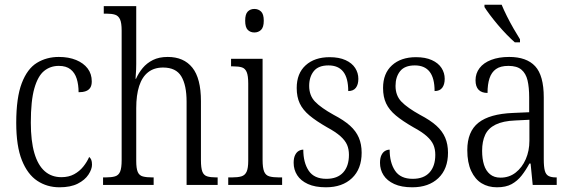

<svg xmlns="http://www.w3.org/2000/svg" viewBox="-20 -786 2425 816"><path d="M233 10Q180 10 138.5 -17.5Q97 -45 73 -105Q49 -165 49 -264Q49 -371 72.5 -432.5Q96 -494 137 -519Q178 -544 230 -544Q272 -544 303.5 -531Q335 -518 352.5 -495Q370 -472 370 -440Q370 -423 363.5 -413Q357 -403 344.5 -398.5Q332 -394 314 -394Q314 -426 306 -451.5Q298 -477 279.5 -491.5Q261 -506 230 -506Q194 -506 167.5 -484.5Q141 -463 126 -410.5Q111 -358 111 -265Q111 -187 126 -135.5Q141 -84 170 -58.5Q199 -33 241 -33Q272 -33 295 -45.5Q318 -58 334 -78Q350 -98 359 -119Q365 -114 368 -106.5Q371 -99 371 -86Q371 -67 356 -44Q341 -21 310.5 -5.5Q280 10 233 10Z M418 0V-32H429Q454 -32 469 -36.5Q484 -41 490.5 -56.5Q497 -72 497 -105V-656Q497 -689 490 -704Q483 -719 469 -723.5Q455 -728 433 -728H421V-760H559V-514Q559 -502 558.5 -489.5Q558 -477 557 -466.5Q556 -456 556 -451H558Q569 -476 586.5 -497Q604 -518 630 -531Q656 -544 693 -544Q761 -544 797.5 -498.5Q834 -453 834 -356V-105Q834 -72 840 -56.5Q846 -41 860.5 -36.5Q875 -32 899 -32H905V0H773V-354Q773 -424 750.5 -461.5Q728 -499 673 -499Q635 -499 609.5 -479Q584 -459 571.5 -420.5Q559 -382 559 -326V-102Q559 -70 565.5 -55Q572 -40 587.5 -36Q603 -32 627 -32H633V0Z M950 0V-32H966Q991 -32 1006 -36.5Q1021 -41 1028 -56Q1035 -71 1035 -103V-431Q1035 -464 1028.5 -479.5Q1022 -495 1008.5 -499.5Q995 -504 970 -504H962V-536H1096V-106Q1096 -73 1102.5 -57Q1109 -41 1124.5 -36.5Q1140 -32 1165 -32H1179V0ZM1061 -648Q1044 -648 1033 -659Q1022 -670 1022 -698Q1022 -726 1033 -737Q1044 -748 1061 -748Q1078 -748 1089.5 -737Q1101 -726 1101 -698Q1101 -670 1089.5 -659Q1078 -648 1061 -648Z M1365 10Q1319 10 1288.5 -4Q1258 -18 1243 -41.5Q1228 -65 1228 -94Q1228 -114 1234 -126.5Q1240 -139 1249.5 -144.5Q1259 -150 1269 -150Q1269 -95 1292 -60.5Q1315 -26 1367 -26Q1414 -26 1438.5 -53Q1463 -80 1463 -128Q1463 -152 1455 -170.5Q1447 -189 1427 -207Q1407 -225 1370 -245Q1323 -272 1295 -295.5Q1267 -319 1254 -346.5Q1241 -374 1241 -412Q1241 -474 1279 -508.5Q1317 -543 1381 -543Q1421 -543 1448.5 -530.5Q1476 -518 1489.5 -497Q1503 -476 1503 -451Q1503 -427 1492.5 -413Q1482 -399 1460 -399Q1460 -454 1439 -481Q1418 -508 1376 -508Q1333 -508 1313.5 -483.5Q1294 -459 1294 -421Q1294 -380 1319 -354Q1344 -328 1398 -298Q1442 -275 1467.5 -252Q1493 -229 1505 -201Q1517 -173 1517 -137Q1517 -68 1476 -29Q1435 10 1365 10Z M1732 10Q1686 10 1655.5 -4Q1625 -18 1610 -41.5Q1595 -65 1595 -94Q1595 -114 1601 -126.5Q1607 -139 1616.5 -144.5Q1626 -150 1636 -150Q1636 -95 1659 -60.5Q1682 -26 1734 -26Q1781 -26 1805.5 -53Q1830 -80 1830 -128Q1830 -152 1822 -170.5Q1814 -189 1794 -207Q1774 -225 1737 -245Q1690 -272 1662 -295.5Q1634 -319 1621 -346.5Q1608 -374 1608 -412Q1608 -474 1646 -508.5Q1684 -543 1748 -543Q1788 -543 1815.5 -530.5Q1843 -518 1856.5 -497Q1870 -476 1870 -451Q1870 -427 1859.5 -413Q1849 -399 1827 -399Q1827 -454 1806 -481Q1785 -508 1743 -508Q1700 -508 1680.5 -483.5Q1661 -459 1661 -421Q1661 -380 1686 -354Q1711 -328 1765 -298Q1809 -275 1834.5 -252Q1860 -229 1872 -201Q1884 -173 1884 -137Q1884 -68 1843 -29Q1802 10 1732 10Z M2092 10Q2055 10 2027 -7Q1999 -24 1982.5 -59.5Q1966 -95 1966 -148Q1966 -227 2013.5 -264.5Q2061 -302 2160 -306L2229 -309V-372Q2229 -415 2222 -444.5Q2215 -474 2196 -490Q2177 -506 2141 -506Q2107 -506 2088 -492.5Q2069 -479 2060.5 -453.5Q2052 -428 2052 -391Q2027 -391 2014 -404.5Q2001 -418 2001 -445Q2001 -474 2018 -496.5Q2035 -519 2067.5 -531.5Q2100 -544 2144 -544Q2218 -544 2254.5 -504.5Q2291 -465 2291 -372V-110Q2291 -77 2295.5 -60.5Q2300 -44 2311.5 -38Q2323 -32 2343 -32H2346V0H2244L2235 -91H2230Q2215 -63 2197 -40Q2179 -17 2154.5 -3.5Q2130 10 2092 10ZM2107 -31Q2144 -31 2171.5 -52.5Q2199 -74 2214.5 -109.5Q2230 -145 2230 -188V-277L2170 -274Q2118 -272 2086.5 -256.5Q2055 -241 2042 -213Q2029 -185 2029 -145Q2029 -111 2037 -85.5Q2045 -60 2062.5 -45.5Q2080 -31 2107 -31ZM2168 -606Q2152 -620 2133 -639.5Q2114 -659 2095.5 -681Q2077 -703 2062 -723Q2047 -743 2039 -756V-766H2112Q2121 -744 2134.5 -717Q2148 -690 2163 -664Q2178 -638 2190 -619V-606Z"/></svg>

Font: Noto Serif Khmer Condensed Light
Style: Regular
Weight: 300
Width: 3
Designer: Danh Hong and the Monotype Design Team
Foundry: Monotype Imaging Inc.
Version: Version 2.004